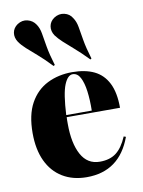

<svg xmlns="http://www.w3.org/2000/svg" viewBox="-79 -732 596 799"><g transform="rotate(-10 218.5 -332.5)"><path d="M223.4 11.3Q164.5 11.3 121.4 -14.9Q78.2 -41.1 55.2 -90.3Q32.3 -139.5 32.3 -208.1Q32.3 -285.5 59.3 -334.3Q86.3 -383.1 133.1 -406.5Q179.8 -429.8 237.9 -429.8Q292.7 -429.8 330.6 -411.7Q368.5 -393.5 388.7 -353.6Q408.9 -313.7 408.9 -249.2H139.5L137.9 -258.1H291.1Q291.9 -303.2 287.1 -339.9Q282.3 -376.6 270.6 -398.8Q258.9 -421 238.7 -421Q217.7 -421 202.8 -384.7Q187.9 -348.4 183.1 -257.3L183.9 -255.6Q183.1 -247.6 183.1 -238.7Q183.1 -229.8 183.1 -220.2Q183.1 -138.7 209.3 -90.7Q235.5 -42.7 287.9 -42.7Q330.6 -42.7 357.3 -63.3Q383.9 -83.9 403.2 -129L412.1 -125.8Q387.1 -57.3 339.9 -23Q292.7 11.3 223.4 11.3ZM166.9 -468.5Q133.9 -503.2 108.9 -524.6Q83.9 -546 66.1 -562.1Q48.4 -578.2 37.9 -593.5Q25 -612.9 28.2 -633.1Q31.5 -653.2 50 -666.1Q71 -679.8 93.1 -674.2Q115.3 -668.5 127.4 -650Q138.7 -633.9 142.7 -610.1Q146.8 -586.3 152.4 -552.8Q158.1 -519.4 172.6 -471.8ZM322.6 -468.5Q288.7 -503.2 263.7 -524.6Q238.7 -546 221.4 -562.1Q204 -578.2 192.7 -593.5Q179.8 -612.9 183.1 -633.1Q186.3 -653.2 204.8 -666.1Q225.8 -679.8 248.4 -674.6Q271 -669.4 282.3 -650Q293.5 -633.9 297.6 -610.1Q301.6 -586.3 307.3 -552.8Q312.9 -519.4 327.4 -471.8Z"/></g></svg>

Font: Playfair 144pt SemiCondensed Black
Style: Regular
Weight: 900
Width: 4
Designer: Claus Eggers Sørensen
Foundry: Claus Eggers Sørensen
Version: Version 2.203